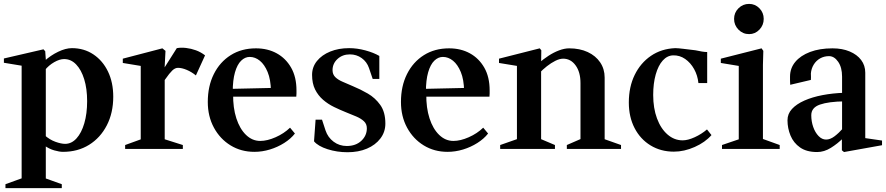

<svg xmlns="http://www.w3.org/2000/svg" viewBox="-22 -764 4545 985"><path d="M301 15Q283 15 256.5 7.5Q230 0 205 -18L213 -24V163L203 148L295 181V201H6V181L100 147L89 163V-439L101 -425L-2 -442V-464L201 -511L210 -501L214 -445L206 -451Q238 -480 276.5 -498.5Q315 -517 347 -517Q409 -517 457 -485Q505 -453 532 -397Q559 -341 559 -268Q559 -185 526 -121Q493 -57 435 -21Q377 15 301 15ZM213 -53 206 -71Q233 -47 262.5 -36.5Q292 -26 312 -26Q345 -26 370.5 -54Q396 -82 410.5 -131.5Q425 -181 425 -245Q425 -309 410 -357.5Q395 -406 368.5 -433.5Q342 -461 307 -461Q284 -461 256 -445Q228 -429 208 -404L213 -422Z M620 0V-20L711 -53L700 -38V-437L711 -424L608 -441V-463L811 -516L827 -503L822 -406L816 -408L885 -517Q907 -521 932.5 -518Q958 -515 983 -506Q1008 -497 1030 -480L983 -377Q961 -395 936 -405.5Q911 -416 891 -416Q876 -416 861.5 -402Q847 -388 827 -359Q824 -354 819 -348Q814 -342 810 -336L823 -367V-38L812 -53L916 -20V0Z M1283 15Q1215 15 1161 -18Q1107 -51 1075.5 -109Q1044 -167 1044 -241Q1044 -322 1075 -384Q1106 -446 1161.5 -481Q1217 -516 1291 -516Q1351 -516 1397.5 -490.5Q1444 -465 1471.5 -417Q1499 -369 1499 -300Q1499 -293 1499 -284.5Q1499 -276 1498 -268H1158L1174 -281Q1173 -211 1190.5 -157Q1208 -103 1240 -72Q1272 -41 1313 -41Q1349 -41 1392 -60Q1435 -79 1466 -109L1491 -79Q1470 -52 1436 -30.5Q1402 -9 1362.5 3Q1323 15 1283 15ZM1172 -293 1157 -308 1379 -313 1368 -297Q1367 -356 1351 -394.5Q1335 -433 1311 -452.5Q1287 -472 1259 -472Q1235 -472 1215 -452.5Q1195 -433 1183.5 -393Q1172 -353 1172 -293Z M1761 17Q1707 17 1658.5 1.5Q1610 -14 1589 -39L1597 -150H1630L1648 -95Q1660 -59 1689.5 -37Q1719 -15 1757 -15Q1803 -15 1831.5 -41.5Q1860 -68 1860 -106Q1860 -128 1845 -142Q1830 -156 1805.5 -166.5Q1781 -177 1753 -188Q1723 -200 1692 -215Q1661 -230 1635.5 -252Q1610 -274 1594.5 -305Q1579 -336 1579 -380Q1579 -420 1604 -451Q1629 -482 1672 -499.5Q1715 -517 1769 -517Q1810 -517 1852.5 -505.5Q1895 -494 1924 -477V-359H1890L1871 -415Q1860 -447 1833.5 -466Q1807 -485 1773 -485Q1735 -485 1709.5 -461.5Q1684 -438 1684 -404Q1684 -382 1698.5 -368Q1713 -354 1737 -344Q1761 -334 1788 -322Q1827 -306 1865 -284Q1903 -262 1929 -225.5Q1955 -189 1955 -130Q1955 -87 1929.5 -53.5Q1904 -20 1860.5 -1.5Q1817 17 1761 17Z M2274 15Q2206 15 2152 -18Q2098 -51 2066.5 -109Q2035 -167 2035 -241Q2035 -322 2066 -384Q2097 -446 2152.5 -481Q2208 -516 2282 -516Q2342 -516 2388.5 -490.5Q2435 -465 2462.5 -417Q2490 -369 2490 -300Q2490 -293 2490 -284.5Q2490 -276 2489 -268H2149L2165 -281Q2164 -211 2181.5 -157Q2199 -103 2231 -72Q2263 -41 2304 -41Q2340 -41 2383 -60Q2426 -79 2457 -109L2482 -79Q2461 -52 2427 -30.5Q2393 -9 2353.5 3Q2314 15 2274 15ZM2163 -293 2148 -308 2370 -313 2359 -297Q2358 -356 2342 -394.5Q2326 -433 2302 -452.5Q2278 -472 2250 -472Q2226 -472 2206 -452.5Q2186 -433 2174.5 -393Q2163 -353 2163 -293Z M2544 0V-20L2644 -55L2630 -36V-440L2648 -423L2538 -441V-463L2747 -516L2755 -506L2754 -435L2743 -441Q2765 -460 2791.5 -477.5Q2818 -495 2846 -505.5Q2874 -516 2898 -516Q2952 -516 2993 -497Q3034 -478 3057 -444Q3080 -410 3080 -366V-35L3068 -54L3164 -20V0H2886V-20L2971 -57L2956 -34V-338Q2956 -394 2931 -428.5Q2906 -463 2867 -463Q2849 -463 2827 -452Q2805 -441 2783.5 -424Q2762 -407 2744 -388L2754 -415V-34L2740 -56L2825 -20V0Z M3435 14Q3368 14 3315.5 -18Q3263 -50 3233.5 -107Q3204 -164 3204 -238Q3204 -318 3234 -379.5Q3264 -441 3317.5 -477.5Q3371 -514 3442 -517Q3456 -517 3484 -513.5Q3512 -510 3546 -506Q3564 -502 3579.5 -499.5Q3595 -497 3606 -497V-338H3561Q3557 -377 3539 -409.5Q3521 -442 3493 -461.5Q3465 -481 3431 -480Q3401 -479 3378 -453.5Q3355 -428 3342 -382Q3329 -336 3329 -277Q3329 -209 3348.5 -156.5Q3368 -104 3402.5 -74Q3437 -44 3480 -44Q3507 -44 3542 -60Q3577 -76 3605 -100L3628 -71Q3596 -34 3542 -10Q3488 14 3435 14Z M3682 0V-20L3779 -53L3768 -30V-445L3779 -424L3676 -441V-463L3885 -516L3894 -503L3892 -431V-31L3881 -55L3978 -20V0ZM3821 -589Q3789 -589 3766.5 -612Q3744 -635 3744 -667Q3744 -699 3766.5 -721.5Q3789 -744 3821 -744Q3852 -744 3874 -721.5Q3896 -699 3896 -667Q3896 -635 3874 -612Q3852 -589 3821 -589Z M4170 16Q4116 16 4082.5 -7.5Q4049 -31 4033.5 -68.5Q4018 -106 4018 -147Q4018 -180 4041 -205Q4064 -230 4104.5 -248Q4145 -266 4197.5 -276Q4250 -286 4308 -288L4298 -276V-371Q4298 -418 4278 -447Q4258 -476 4231 -476Q4206 -476 4185.5 -464.5Q4165 -453 4152.5 -432.5Q4140 -412 4138 -387Q4139 -376 4138.5 -368Q4138 -360 4138 -354L4032 -329Q4031 -338 4031 -349Q4031 -360 4031 -371Q4031 -414 4058 -446.5Q4085 -479 4134 -497.5Q4183 -516 4249 -516Q4299 -516 4337 -500Q4375 -484 4396 -456Q4417 -428 4417 -391V-44L4406 -57L4503 -43V-19L4308 16L4297 7V-62L4304 -56Q4275 -27 4240.5 -5.5Q4206 16 4170 16ZM4216 -48Q4237 -48 4259 -64.5Q4281 -81 4305 -108L4298 -89V-259L4311 -244Q4229 -243 4184.5 -227.5Q4140 -212 4140 -173Q4140 -141 4150 -112.5Q4160 -84 4177.5 -66Q4195 -48 4216 -48Z"/></svg>

Font: Wittgenstein SemiBold
Style: Regular
Weight: 600
Designer: Jörg Drees
Foundry: Jörg Drees
Version: Version 1.500